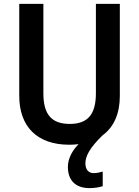

<svg xmlns="http://www.w3.org/2000/svg" viewBox="-20 -800 716 987"><path d="M419 40C419 2 442 -41 508 -105C567 -148 596 -219 596 -306V-780H473V-321C473 -213 432 -163 339 -163C249 -163 203 -207 203 -320V-780H79V-307C79 -151 169 -56 336 -56C352 -56 369 -57 384 -59C353 -28 329 14 329 58C329 126 367 167 440 167C467 167 489 163 508 157V82C497 85 480 90 461 90C437 90 419 73 419 40Z"/></svg>

Font: Noto Sans Malayalam UI SemiCondensed SemiBold
Style: Regular
Weight: 600
Width: 4
Designer: Jelle Bosma - Monotype Design Team
Foundry: Monotype Imaging Inc.
Version: Version 2.104